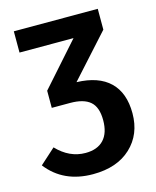

<svg xmlns="http://www.w3.org/2000/svg" viewBox="-108 -766 696 855"><g transform="rotate(-15 240.5 -338.0)"><path d="M249 -400Q350 -397 402 -346.5Q454 -296 454 -202Q454 -105 390 -45Q326 15 215 15Q79 15 4 -82L75 -146Q133 -85 207 -85Q262 -85 291 -116Q320 -147 320 -206Q320 -266 290 -292Q260 -318 198 -318H113V-397L287 -593H38V-691H425V-595Z"/></g></svg>

Font: Fira Sans Condensed Medium
Style: Regular
Weight: 500
Width: 3
Designer: Carrois Corporate & Edenspiekermann AG
Foundry: Carrois Corporate GbR & Edenspiekermann AG
Version: Version 4.203;PS 004.203;hotconv 1.0.88;makeotf.lib2.5.64775